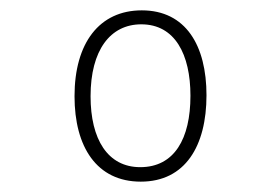

<svg xmlns="http://www.w3.org/2000/svg" viewBox="-20 -744 540 371"><path d="M252 -393C338 -393 379 -462 379 -560C379 -656 339 -724 254 -724C172 -724 124 -661 124 -558C124 -460 167 -393 252 -393ZM251 -421C188 -421 155 -475 155 -558C155 -647 193 -697 253 -697C318 -697 348 -639 348 -559C348 -476 317 -421 251 -421Z"/></svg>

Font: Noto Sans Mono ExtraCondensed ExtraLight
Style: Regular
Weight: 200
Width: 2
Designer: Monotype Design Team
Foundry: Monotype Imaging Inc.
Version: Version 2.014